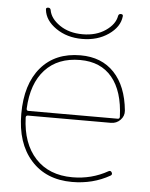

<svg xmlns="http://www.w3.org/2000/svg" viewBox="-52 -764 640 817"><g transform="rotate(5 267.5 -355.0)"><path d="M112 -710Q110 -720 121 -720Q130 -720 132 -711Q138 -675 178 -647.5Q218 -620 276 -620Q334 -620 374 -647.5Q414 -675 420 -711Q422 -720 431 -720Q442 -720 440 -710Q435 -665 388 -632.5Q341 -600 276 -600Q211 -600 164 -632.5Q117 -665 112 -710ZM276 -510Q181 -510 126.5 -451Q72 -392 67 -284Q67 -275 75 -275H457Q465 -275 465 -284Q461 -393 412.5 -451.5Q364 -510 276 -510ZM286 10Q175 10 110.5 -62.5Q46 -135 46 -260Q46 -387 107 -458.5Q168 -530 276 -530Q366 -530 420 -473Q474 -416 484 -312Q486 -289 469.5 -272Q453 -255 429 -255H75Q66 -255 66 -246Q70 -135 128 -72.5Q186 -10 286 -10Q368 -10 437 -49Q446 -54 451 -45Q456 -36 447 -31Q375 10 286 10Z"/></g></svg>

Font: Rounded Mplus 1c Thin
Style: Regular
Weight: 250
Version: Version 1.059.20150529